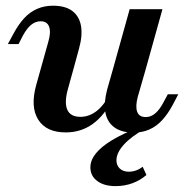

<svg xmlns="http://www.w3.org/2000/svg" viewBox="-20 -448 646 666"><path d="M234.7 -208.1 216.1 -141.1Q202.4 -92.7 213.3 -67.7Q224.2 -42.7 258.9 -42.7Q289.5 -42.7 315.7 -63.3Q341.9 -83.9 363.7 -126.6L371.8 -105.6Q341.9 -46.8 301.2 -17.7Q260.5 11.3 208.1 11.3Q140.3 11.3 112.5 -33.1Q84.7 -77.4 105.6 -153.2L121 -208.1ZM121 -208.1 147.6 -303.2Q157.3 -336.3 150.4 -355.2Q143.5 -374.2 121 -374.2Q103.2 -374.2 88.3 -362.1Q73.4 -350 59.7 -325L44.4 -295.2H7.3L27.4 -332.3Q44.4 -363.7 64.1 -385.1Q83.9 -406.5 108.9 -417.3Q133.9 -428.2 163.7 -428.2Q206.5 -428.2 230.6 -410.1Q254.8 -391.9 260.9 -358.5Q266.9 -325 254 -279L234.7 -208.1ZM371.8 -208.1 429.8 -416.1H543.5L485.5 -208.1ZM458.1 -112.9Q449.2 -79.8 455.6 -60.9Q462.1 -41.9 485.5 -41.9Q503.2 -41.9 518.1 -54.4Q533.1 -66.9 546 -91.1L562.1 -121H598.4L579 -83.9Q562.1 -52.4 542.3 -31Q522.6 -9.7 498 1.2Q473.4 12.1 441.9 12.1Q400 11.3 375.8 -6.9Q351.6 -25 345.6 -58.1Q339.5 -91.1 351.6 -137.1L371.8 -208.1H485.5ZM380.6 197.6Q341.1 197.6 317.3 179.8Q293.5 162.1 293.5 132.3Q293.5 108.1 312.1 84.7Q330.6 61.3 367.7 38.7Q404.8 16.1 461.3 -5.6L482.3 -0.8Q434.7 25.8 409.3 54Q383.9 82.3 383.9 108.1Q383.9 125.8 395.6 136.7Q407.3 147.6 426.6 147.6Q452.4 147.6 475 130.6L487.9 158.9Q466.9 177.4 439.5 187.5Q412.1 197.6 380.6 197.6Z"/></svg>

Font: Playfair 9pt
Style: Bold Italic
Weight: 700
Italic angle: -15.6°
Designer: Claus Eggers Sørensen
Foundry: Claus Eggers Sørensen
Version: Version 2.203